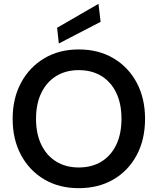

<svg xmlns="http://www.w3.org/2000/svg" viewBox="-20 -970 823 1002"><path d="M391 12Q289 12 211.5 -33.5Q134 -79 90 -160.5Q46 -242 46 -350Q46 -457 90 -538.5Q134 -620 211.5 -666Q289 -712 391 -712Q494 -712 572 -666Q650 -620 693.5 -538.5Q737 -457 737 -350Q737 -242 693.5 -160.5Q650 -79 572 -33.5Q494 12 391 12ZM391 -96Q459 -96 509 -126.5Q559 -157 586.5 -214Q614 -271 614 -350Q614 -429 586.5 -486Q559 -543 509 -573.5Q459 -604 391 -604Q324 -604 274 -573.5Q224 -543 196 -486Q168 -429 168 -350Q168 -271 196 -214Q224 -157 274 -126.5Q324 -96 391 -96ZM287 -743 278 -825 494 -950 505 -856Z"/></svg>

Font: DM Sans 16pt SemiBold
Style: Regular
Weight: 600
Version: Version 4.004;gftools[0.9.30]